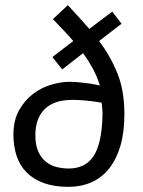

<svg xmlns="http://www.w3.org/2000/svg" viewBox="-20 -711 553 744"><path d="M183 -490 264 -552Q246 -573 226 -594Q206 -615 185 -637L243 -691Q266 -666 286.5 -643.5Q307 -621 326 -599L415 -666L451 -619L364 -552Q409 -492 435.5 -425.5Q462 -359 462 -268Q462 -198 446.5 -145.5Q431 -93 402.5 -57.5Q374 -22 334 -4.5Q294 13 245 13Q190 13 150 -1.5Q110 -16 83.5 -42.5Q57 -69 44.5 -106.5Q32 -144 32 -189Q32 -245 54 -284Q76 -323 108.5 -347.5Q141 -372 179 -383Q217 -394 249 -394Q271 -394 292 -391.5Q313 -389 330 -387Q349 -383 367 -380Q356 -415 339.5 -445.5Q323 -476 302 -505L221 -442ZM246 -58Q311 -58 342.5 -106Q374 -154 377 -259Q378 -283 374 -313Q311 -324 261 -324Q189 -324 153 -288Q117 -252 117 -187Q117 -149 128 -124.5Q139 -100 157 -85Q175 -70 198.5 -64Q222 -58 246 -58Z"/></svg>

Font: Actor
Style: Regular
Weight: 400
Designer: Thomas Junold
Foundry: Thomas Junold
Version: Version 1.001